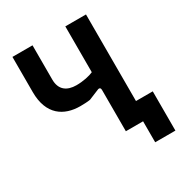

<svg xmlns="http://www.w3.org/2000/svg" viewBox="-193 -835 1042 1110"><g transform="rotate(-30 327.5 -280.0)"><path d="M405 -277V0H520V140H655V-122H543V-700H405V-394C381 -383 337 -373 291 -373C228 -373 186 -403 186 -471V-700H52V-465C52 -313 142 -257 250 -257C271 -257 298 -258 316 -261L384 -289C397 -295 405 -289 405 -277Z"/></g></svg>

Font: Finlandica SemiBold
Style: Regular
Weight: 600
Designer: Niklas Ekholm, Juho Hiilivirta, Jaakko Suomalainen
Foundry: Helsinki Type Studio
Version: Version 2.000;Glyphs 3.2 (3202)